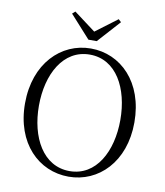

<svg xmlns="http://www.w3.org/2000/svg" viewBox="-100 -1020 962 1117"><g transform="rotate(10 381.0 -461.5)"><path d="M381 15C557 15 704 -128 704 -362C704 -600 557 -742 381 -742C205 -742 58 -597 58 -362C58 -125 205 15 381 15ZM381 -18C224 -18 140 -176 140 -362C140 -548 224 -706 381 -706C538 -706 621 -548 621 -362C621 -176 538 -18 381 -18ZM254 -938 237 -923 357 -790H406L526 -923L510 -938L382 -842Z"/></g></svg>

Font: Noto Serif CJK TC Light
Style: Regular
Weight: 300
Designer: Ryoko NISHIZUKA 西塚涼子 (kana & ideographs); Frank Grießhammer (Latin, Greek & Cyrillic); Wenlong ZHANG 张文龙 (bopomofo); San
Foundry: Adobe
Version: Version 2.001;hotconv 1.1.0;makeotfexe 2.6.0